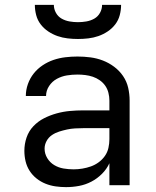

<svg xmlns="http://www.w3.org/2000/svg" viewBox="-20 -760 640 788"><path d="M251 8Q230 8 208.5 5Q187 2 167 -6Q147 -14 130 -27.5Q113 -41 101.5 -59Q90 -77 85 -98Q80 -119 80 -141Q80 -169 89 -195.5Q98 -222 117 -242Q136 -262 160.5 -274.5Q185 -287 212 -294.5Q239 -302 266.5 -304.5Q294 -307 321 -307H429V-347Q429 -363 425 -379Q421 -395 412 -408Q403 -421 389.5 -430.5Q376 -440 361 -445Q346 -450 330 -452Q314 -454 298 -454Q276 -454 254.5 -450.5Q233 -447 213.5 -436.5Q194 -426 181.5 -407Q169 -388 169 -366H86Q86 -391 94.5 -415Q103 -439 118.5 -458.5Q134 -478 155 -492Q176 -506 199.5 -514Q223 -522 248 -525Q273 -528 298 -528Q325 -528 351.5 -524.5Q378 -521 402.5 -511.5Q427 -502 448.5 -486Q470 -470 485 -448Q500 -426 506 -400Q512 -374 512 -347V0H429V-90Q418 -66 398.5 -46.5Q379 -27 355 -14.5Q331 -2 304.5 3Q278 8 251 8ZM282 -65Q300 -65 318 -68Q336 -71 353 -77Q370 -83 385 -94Q400 -105 410.5 -120Q421 -135 425 -153Q429 -171 429 -189V-234H321Q305 -234 288 -233Q271 -232 255 -228.5Q239 -225 223 -220Q207 -215 193 -205.5Q179 -196 171 -181Q163 -166 163 -150Q163 -129 174 -111Q185 -93 202.5 -82.5Q220 -72 240.5 -68.5Q261 -65 282 -65ZM300 -600Q279 -600 257.5 -602.5Q236 -605 216 -612Q196 -619 178 -631Q160 -643 147 -660Q134 -677 128.5 -698Q123 -719 123 -740H201Q201 -723 209.5 -707.5Q218 -692 233 -683.5Q248 -675 265.5 -672Q283 -669 300 -669Q317 -669 334.5 -672Q352 -675 367 -683.5Q382 -692 390.5 -707.5Q399 -723 399 -740H477Q477 -719 471.5 -698Q466 -677 453 -660Q440 -643 422 -631Q404 -619 384 -612Q364 -605 342.5 -602.5Q321 -600 300 -600Z"/></svg>

Font: Iosevka Aile
Style: Regular
Weight: 400
Designer: Belleve Invis
Foundry: Belleve Invis
Version: Version 28.0.1; ttfautohint (v1.8.4)